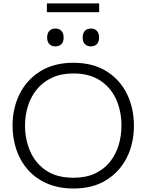

<svg xmlns="http://www.w3.org/2000/svg" viewBox="-20 -1093 858 1124"><path d="M412.5 10.5Q323 10.5 255.8 -18.8Q188.5 -48 143.5 -99Q98.5 -150 76 -216.5Q53.5 -283 53.5 -357.5Q53.5 -461 95.8 -544.5Q138 -628 217.8 -676.8Q297.5 -725.5 409.5 -725.5Q523.5 -725.5 602.8 -676.2Q682 -627 723 -543.5Q764 -460 764 -357.5Q764 -252.5 721.8 -169.2Q679.5 -86 600.8 -37.8Q522 10.5 412.5 10.5ZM410 -52.5Q483.5 -52.5 536.5 -77.5Q589.5 -102.5 623.8 -145.5Q658 -188.5 674.5 -243.2Q691 -298 691 -357.5Q691 -443 659.5 -512.2Q628 -581.5 565.5 -622.2Q503 -663 410 -663Q338 -663 284.8 -638.2Q231.5 -613.5 196.2 -570.5Q161 -527.5 143.8 -472.8Q126.5 -418 126.5 -357.5Q126.5 -277 156.8 -207.2Q187 -137.5 249.8 -95Q312.5 -52.5 410 -52.5ZM511.5 -821.5Q490.5 -821.5 477.2 -834.5Q464 -847.5 464 -873.5Q464 -899.5 477.2 -912.8Q490.5 -926 512.5 -926Q534.5 -926 547.2 -912.2Q560 -898.5 560 -873.5Q560 -847.5 547 -834.5Q534 -821.5 511.5 -821.5ZM303.5 -821.5Q282.5 -821.5 269.2 -834.5Q256 -847.5 256 -873.5Q256 -899.5 269.5 -912.8Q283 -926 304.5 -926Q326.5 -926 339.5 -912.2Q352.5 -898.5 352.5 -873.5Q352.5 -847.5 339.5 -834.5Q326.5 -821.5 303.5 -821.5ZM254.5 -1021.5V-1073H560.5V-1021.5Z"/></svg>

Font: Heraclito Light
Style: Regular
Weight: 300
Designer: Kostas Bartsokas (font) & Cristiano Sobral (main changes)
Foundry: Kostas Bartsokas (font) & Cristiano Sobral (main changes)
Version: Version 1.00;July 8, 2020;FontCreator 13.0.0.2655 64-bit